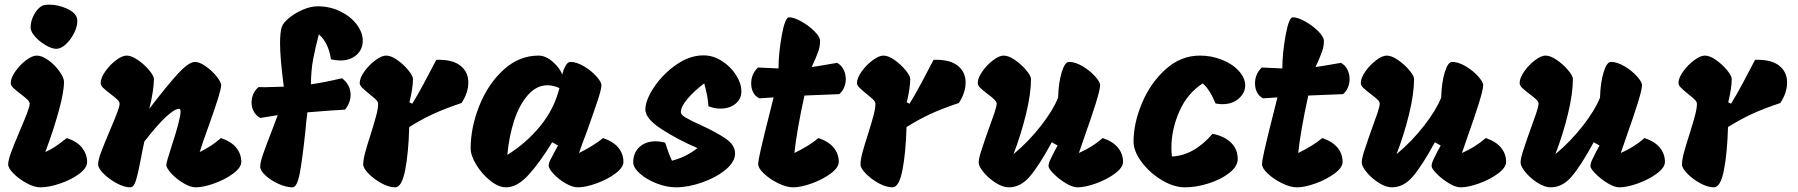

<svg xmlns="http://www.w3.org/2000/svg" viewBox="-20 -802 7697 822"><path d="M111 -684Q111 -711 125 -738Q139 -765 160 -777Q170 -782 192 -782Q228 -782 264.5 -766Q301 -750 309 -726Q311 -721 311 -711Q311 -688 297 -660Q283 -632 262 -612.5Q241 -593 221 -593Q202 -593 175.5 -608.5Q149 -624 130 -645.5Q111 -667 111 -684ZM15 -98Q15 -116 28 -151Q41 -186 67 -247Q87 -294 97 -320.5Q107 -347 107 -358Q107 -366 97.5 -375.5Q88 -385 69 -399Q47 -416 36.5 -426Q26 -436 26 -447Q26 -468 45.5 -496Q65 -524 91.5 -544Q118 -564 137 -564Q160 -564 187.5 -544Q215 -524 234.5 -496.5Q254 -469 254 -452Q254 -408 231.5 -326.5Q209 -245 174 -151Q198 -162 216 -174Q234 -186 266 -211Q311 -196 332 -168.5Q353 -141 353 -109Q353 -83 319.5 -58Q286 -33 238 -16.5Q190 0 153 0Q127 0 94.5 -17.5Q62 -35 38.5 -58.5Q15 -82 15 -98Z M1013 -109Q1013 -85 979 -59.5Q945 -34 898 -17Q851 0 818 0Q795 0 765 -18Q735 -36 713.5 -59.5Q692 -83 692 -96Q692 -106 714 -174Q753 -293 753 -324Q753 -336 747 -336Q707 -336 598 -196Q594 -180 589.5 -156Q585 -132 583 -122Q572 -63 562.5 -31.5Q553 0 538 0Q512 0 479.5 -17.5Q447 -35 423.5 -58.5Q400 -82 400 -98Q400 -116 413 -151Q426 -186 452 -247Q472 -294 482 -320.5Q492 -347 492 -358Q492 -366 482.5 -375.5Q473 -385 454 -399Q432 -416 421.5 -426Q411 -436 411 -447Q411 -468 430.5 -496Q450 -524 476.5 -544Q503 -564 522 -564Q543 -564 570.5 -545Q598 -526 618.5 -501.5Q639 -477 639 -464Q639 -440 633.5 -405Q628 -370 619 -336Q692 -432 740 -484.5Q788 -537 815 -537Q834 -537 861 -518Q888 -499 907.5 -474.5Q927 -450 927 -437Q926 -420 913 -379Q900 -338 876 -270Q844 -182 835 -151Q866 -167 883.5 -178.5Q901 -190 926 -211Q970 -196 991.5 -169.5Q1013 -143 1013 -109Z M1094 -88Q1094 -106 1106.5 -142.5Q1119 -179 1143 -240L1169 -309L1094 -297Q1077 -306 1067 -324Q1057 -342 1057 -363Q1057 -382 1064.5 -399.5Q1072 -417 1087 -429Q1111 -428 1162 -430L1195 -431Q1179 -553 1179 -617Q1179 -662 1186 -686Q1192 -704 1217.5 -725Q1243 -746 1276.5 -760.5Q1310 -775 1340 -775Q1392 -775 1436.5 -753.5Q1481 -732 1507 -697.5Q1533 -663 1533 -628Q1533 -590 1506 -566.5Q1479 -543 1436 -543Q1420 -543 1397 -548Q1386 -620 1345 -655Q1329 -593 1320.5 -548Q1312 -503 1311 -441Q1363 -448 1444 -467Q1462 -454 1471.5 -435.5Q1481 -417 1481 -396Q1481 -364 1458 -333Q1438 -331 1398 -329L1296 -321Q1290 -275 1288 -246Q1275 -122 1263.5 -61Q1252 0 1232 0Q1205 0 1172 -15Q1139 -30 1116.5 -51Q1094 -72 1094 -88Z M1535 -98Q1535 -117 1543 -147.5Q1551 -178 1567 -227Q1583 -278 1591 -308.5Q1599 -339 1599 -358Q1599 -366 1590 -375Q1581 -384 1562 -399Q1540 -417 1530 -427Q1520 -437 1520 -447Q1520 -468 1540 -496Q1560 -524 1587 -544Q1614 -564 1633 -564Q1654 -564 1681 -545Q1708 -526 1728 -501.5Q1748 -477 1748 -464Q1748 -426 1733 -364L1745 -358Q1768 -395 1795.5 -446.5Q1823 -498 1829 -510L1848 -546Q1917 -548 1951 -521Q1985 -494 1985 -449Q1985 -405 1956 -361Q1884 -337 1833.5 -313.5Q1783 -290 1732 -258Q1729 -147 1714.5 -73.5Q1700 0 1672 0Q1645 0 1613 -17.5Q1581 -35 1558 -58.5Q1535 -82 1535 -98Z M2562 -211Q2606 -196 2627.5 -169.5Q2649 -143 2649 -109Q2649 -85 2615 -59.5Q2581 -34 2534 -17Q2487 0 2454 0Q2431 0 2401.5 -17Q2372 -34 2350.5 -57Q2329 -80 2329 -93Q2329 -103 2337.5 -120Q2346 -137 2356 -155Q2366 -173 2369 -179L2344 -193Q2291 -106 2242.5 -53Q2194 0 2147 0Q2115 0 2079.5 -28Q2044 -56 2019.5 -96Q1995 -136 1995 -167Q1995 -256 2032 -349Q2069 -442 2135.5 -503Q2202 -564 2286 -564Q2316 -564 2347 -537Q2378 -510 2387 -482Q2392 -504 2401.5 -520.5Q2411 -537 2422 -537Q2448 -537 2479.5 -518.5Q2511 -500 2533 -475.5Q2555 -451 2555 -437Q2554 -418 2539.5 -374Q2525 -330 2493 -240Q2474 -191 2459 -147Q2520 -177 2562 -211ZM2375 -425Q2348 -437 2324 -437Q2277 -437 2240 -395Q2203 -353 2181 -285Q2159 -217 2152 -139Q2233 -189 2293 -262.5Q2353 -336 2375 -425Z M2895 -322Q2895 -311 2914 -299.5Q2933 -288 2977 -268Q3047 -236 3087 -208.5Q3127 -181 3127 -145Q3127 -109 3086.5 -75.5Q3046 -42 2986 -21Q2926 0 2874 0Q2835 0 2792 -16.5Q2749 -33 2720 -58.5Q2691 -84 2691 -107Q2691 -148 2717.5 -172.5Q2744 -197 2787 -197Q2807 -197 2828 -191Q2845 -137 2857 -114Q2918 -130 2966 -168Q2882 -204 2812.5 -249Q2743 -294 2743 -333Q2743 -373 2780 -428.5Q2817 -484 2874.5 -524.5Q2932 -565 2992 -565Q3033 -565 3070.5 -541Q3108 -517 3131 -481Q3154 -445 3154 -411Q3154 -378 3128.5 -357.5Q3103 -337 3064 -337Q3039 -337 3013 -347Q3011 -387 2995 -445Q2950 -411 2922.5 -378Q2895 -345 2895 -322Z M3424 -393Q3391 -242 3381 -147Q3445 -178 3484 -211Q3528 -196 3549.5 -169.5Q3571 -143 3571 -109Q3571 -85 3537 -59.5Q3503 -34 3456 -17Q3409 0 3376 0Q3347 0 3311.5 -17.5Q3276 -35 3251 -58.5Q3226 -82 3226 -99Q3226 -113 3236.5 -159.5Q3247 -206 3255.5 -239.5Q3264 -273 3268 -289L3292 -385L3231 -381Q3214 -389 3205 -406Q3196 -423 3196 -445Q3196 -485 3225 -513Q3261 -511 3313 -509Q3313 -573 3327 -650.5Q3341 -728 3358 -728Q3379 -728 3411 -710Q3443 -692 3467 -668Q3491 -644 3491 -626Q3491 -603 3482.5 -579.5Q3474 -556 3455 -515Q3472 -517 3541 -529L3564 -533Q3582 -523 3591.5 -504Q3601 -485 3601 -463Q3601 -445 3594 -428Q3587 -411 3573 -399Z M3664 -98Q3664 -117 3672 -147.5Q3680 -178 3696 -227Q3712 -278 3720 -308.5Q3728 -339 3728 -358Q3728 -366 3719 -375Q3710 -384 3691 -399Q3669 -417 3659 -427Q3649 -437 3649 -447Q3649 -468 3669 -496Q3689 -524 3716 -544Q3743 -564 3762 -564Q3783 -564 3810 -545Q3837 -526 3857 -501.5Q3877 -477 3877 -464Q3877 -426 3862 -364L3874 -358Q3897 -395 3924.5 -446.5Q3952 -498 3958 -510L3977 -546Q4046 -548 4080 -521Q4114 -494 4114 -449Q4114 -405 4085 -361Q4013 -337 3962.5 -313.5Q3912 -290 3861 -258Q3858 -147 3843.5 -73.5Q3829 0 3801 0Q3774 0 3742 -17.5Q3710 -35 3687 -58.5Q3664 -82 3664 -98Z M4170 -106Q4170 -122 4179.5 -152Q4189 -182 4199.5 -212Q4210 -242 4213 -250Q4226 -285 4236.5 -316Q4247 -347 4247 -358Q4247 -366 4237.5 -375.5Q4228 -385 4209 -399Q4187 -416 4176.5 -426Q4166 -436 4166 -447Q4166 -468 4185.5 -496Q4205 -524 4231.5 -544Q4258 -564 4277 -564Q4298 -564 4325.5 -545Q4353 -526 4373.5 -501.5Q4394 -477 4394 -464Q4394 -402 4373 -315Q4352 -228 4319 -142Q4385 -197 4437 -264Q4489 -331 4510 -384Q4512 -449 4525.5 -493Q4539 -537 4557 -537Q4583 -537 4614.5 -518.5Q4646 -500 4668 -475.5Q4690 -451 4690 -437Q4689 -416 4671 -358.5Q4653 -301 4621 -211Q4602 -155 4599 -147Q4628 -160 4651.5 -174.5Q4675 -189 4701 -211Q4745 -196 4766.5 -169.5Q4788 -143 4788 -109Q4788 -85 4754 -59.5Q4720 -34 4673 -17Q4626 0 4593 0Q4572 0 4543 -17.5Q4514 -35 4491.5 -57.5Q4469 -80 4469 -91Q4469 -102 4476.5 -118Q4484 -134 4493.5 -152.5Q4503 -171 4508 -179L4483 -193Q4428 -92 4388.5 -46Q4349 0 4299 0Q4273 0 4242.5 -19.5Q4212 -39 4191 -64.5Q4170 -90 4170 -106Z M5171 -229Q5220 -220 5249.5 -192Q5279 -164 5279 -121Q5279 -90 5243.5 -62Q5208 -34 5155 -17Q5102 0 5053 0Q5005 0 4953 -31.5Q4901 -63 4867 -109Q4833 -155 4833 -196Q4833 -275 4869.5 -361.5Q4906 -448 4971 -506Q5036 -564 5117 -564Q5167 -564 5212 -546Q5257 -528 5284 -498Q5311 -468 5311 -436Q5311 -405 5284 -380.5Q5257 -356 5213 -356Q5199 -356 5184 -359Q5159 -420 5129 -445Q5063 -402 5029 -325Q4995 -248 4995 -168Q4995 -156 4997 -132Q5091 -136 5171 -229Z M5581 -393Q5548 -242 5538 -147Q5602 -178 5641 -211Q5685 -196 5706.5 -169.5Q5728 -143 5728 -109Q5728 -85 5694 -59.5Q5660 -34 5613 -17Q5566 0 5533 0Q5504 0 5468.5 -17.5Q5433 -35 5408 -58.5Q5383 -82 5383 -99Q5383 -113 5393.5 -159.5Q5404 -206 5412.5 -239.5Q5421 -273 5425 -289L5449 -385L5388 -381Q5371 -389 5362 -406Q5353 -423 5353 -445Q5353 -485 5382 -513Q5418 -511 5470 -509Q5470 -573 5484 -650.5Q5498 -728 5515 -728Q5536 -728 5568 -710Q5600 -692 5624 -668Q5648 -644 5648 -626Q5648 -603 5639.5 -579.5Q5631 -556 5612 -515Q5629 -517 5698 -529L5721 -533Q5739 -523 5748.5 -504Q5758 -485 5758 -463Q5758 -445 5751 -428Q5744 -411 5730 -399Z M5810 -106Q5810 -122 5819.5 -152Q5829 -182 5839.5 -212Q5850 -242 5853 -250Q5866 -285 5876.5 -316Q5887 -347 5887 -358Q5887 -366 5877.5 -375.5Q5868 -385 5849 -399Q5827 -416 5816.5 -426Q5806 -436 5806 -447Q5806 -468 5825.5 -496Q5845 -524 5871.5 -544Q5898 -564 5917 -564Q5938 -564 5965.5 -545Q5993 -526 6013.5 -501.5Q6034 -477 6034 -464Q6034 -402 6013 -315Q5992 -228 5959 -142Q6025 -197 6077 -264Q6129 -331 6150 -384Q6152 -449 6165.5 -493Q6179 -537 6197 -537Q6223 -537 6254.5 -518.5Q6286 -500 6308 -475.5Q6330 -451 6330 -437Q6329 -416 6311 -358.5Q6293 -301 6261 -211Q6242 -155 6239 -147Q6268 -160 6291.5 -174.5Q6315 -189 6341 -211Q6385 -196 6406.5 -169.5Q6428 -143 6428 -109Q6428 -85 6394 -59.5Q6360 -34 6313 -17Q6266 0 6233 0Q6212 0 6183 -17.5Q6154 -35 6131.5 -57.5Q6109 -80 6109 -91Q6109 -102 6116.5 -118Q6124 -134 6133.5 -152.5Q6143 -171 6148 -179L6123 -193Q6068 -92 6028.5 -46Q5989 0 5939 0Q5913 0 5882.5 -19.5Q5852 -39 5831 -64.5Q5810 -90 5810 -106Z M6490 -106Q6490 -122 6499.5 -152Q6509 -182 6519.5 -212Q6530 -242 6533 -250Q6546 -285 6556.5 -316Q6567 -347 6567 -358Q6567 -366 6557.5 -375.5Q6548 -385 6529 -399Q6507 -416 6496.5 -426Q6486 -436 6486 -447Q6486 -468 6505.5 -496Q6525 -524 6551.5 -544Q6578 -564 6597 -564Q6618 -564 6645.5 -545Q6673 -526 6693.5 -501.5Q6714 -477 6714 -464Q6714 -402 6693 -315Q6672 -228 6639 -142Q6705 -197 6757 -264Q6809 -331 6830 -384Q6832 -449 6845.5 -493Q6859 -537 6877 -537Q6903 -537 6934.5 -518.5Q6966 -500 6988 -475.5Q7010 -451 7010 -437Q7009 -416 6991 -358.5Q6973 -301 6941 -211Q6922 -155 6919 -147Q6948 -160 6971.5 -174.5Q6995 -189 7021 -211Q7065 -196 7086.5 -169.5Q7108 -143 7108 -109Q7108 -85 7074 -59.5Q7040 -34 6993 -17Q6946 0 6913 0Q6892 0 6863 -17.5Q6834 -35 6811.5 -57.5Q6789 -80 6789 -91Q6789 -102 6796.5 -118Q6804 -134 6813.5 -152.5Q6823 -171 6828 -179L6803 -193Q6748 -92 6708.5 -46Q6669 0 6619 0Q6593 0 6562.5 -19.5Q6532 -39 6511 -64.5Q6490 -90 6490 -106Z M7181 -98Q7181 -117 7189 -147.5Q7197 -178 7213 -227Q7229 -278 7237 -308.5Q7245 -339 7245 -358Q7245 -366 7236 -375Q7227 -384 7208 -399Q7186 -417 7176 -427Q7166 -437 7166 -447Q7166 -468 7186 -496Q7206 -524 7233 -544Q7260 -564 7279 -564Q7300 -564 7327 -545Q7354 -526 7374 -501.5Q7394 -477 7394 -464Q7394 -426 7379 -364L7391 -358Q7414 -395 7441.5 -446.5Q7469 -498 7475 -510L7494 -546Q7563 -548 7597 -521Q7631 -494 7631 -449Q7631 -405 7602 -361Q7530 -337 7479.5 -313.5Q7429 -290 7378 -258Q7375 -147 7360.5 -73.5Q7346 0 7318 0Q7291 0 7259 -17.5Q7227 -35 7204 -58.5Q7181 -82 7181 -98Z"/></svg>

Font: Mogra
Style: Regular
Weight: 400
Designer: Lipi Raval
Foundry: Lipi Raval
Version: Version 1.002;PS 1.002;hotconv 1.0.88;makeotf.lib2.5.647800;